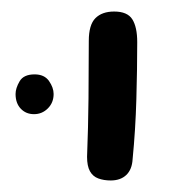

<svg xmlns="http://www.w3.org/2000/svg" viewBox="-20 -612 332 333"><path d="M134 -541Q134 -569 145.5 -580.5Q157 -592 178 -592Q201 -592 209.5 -578.5Q218 -565 218 -539Q218 -493 216.5 -440Q215 -387 210 -336Q209 -318 199 -308.5Q189 -299 172 -299Q160 -299 150.5 -302.5Q141 -306 136 -315Q131 -324 131 -340Q133 -391 133.5 -441.5Q134 -492 134 -541ZM7 -449Q7 -459 14 -471Q21 -483 40 -483Q57 -483 65 -471.5Q73 -460 73 -449Q73 -434 63 -424Q53 -414 39 -414Q25 -414 16 -423.5Q7 -433 7 -449Z"/></svg>

Font: Playpen Sans Hebrew
Style: Regular
Weight: 400
Designer: Tom Grace, Laura Meseguer, Veronika Burian, José Scaglione
Foundry: TypeTogether
Version: Version 2.000